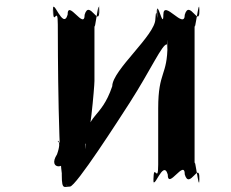

<svg xmlns="http://www.w3.org/2000/svg" viewBox="-20 -740 896 744"><path d="M482 -341C566 -472 609 -571 627 -568C627 -506 629 -629 629 -567C629 -444 593 -465 593 -320V-102C593 -22 575 -116 575 -44C575 18 574 -108 574 -46C574 7 612 -126 630 -64C630 -2 696 -126 696 -64C714 -2 753 -119 753 -46C753 16 752 -106 752 -44C752 10 734 -146 734 -102V-645C734 -601 752 -756 752 -702C752 -640 753 -763 753 -701C753 -628 714 -745 696 -683C696 -621 613 -745 613 -683C613 -621 589 -749 587 -691C587 -629 589 -754 589 -692C592 -626 586 -734 582 -666C582 -604 415 -468 415 -406C371 -275 313 -303 313 -181C313 -119 310 -244 310 -182C327 -178 346 -406 346 -426V-645C346 -601 363 -756 363 -702C363 -640 365 -763 365 -701C365 -628 326 -745 308 -683C308 -621 242 -745 242 -683C224 -621 185 -754 185 -701C185 -639 186 -764 186 -702C186 -630 204 -725 204 -645C204 -583 205 -37 228 -37C251 -19 234 8 234 -84C234 -184 231 -188 208 -188C194 -198 223 -204 201 -142C161 -80 243 -80 243 -142C243 -204 266 -202 246 -198C223 -198 220 -194 220 -94C217 2 225 -17 251 -17C274 -17 442 -279 482 -341Z"/></svg>

Font: Hussar Przerywany
Style: Regular
Weight: 400
Foundry: Cannot Into Space Fonts
Version: Version 0.982